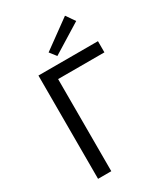

<svg xmlns="http://www.w3.org/2000/svg" viewBox="-211 -962 921 1056"><g transform="rotate(-30 249.5 -434.0)"><path d="M90 0H174V-585H468V-656H90ZM234 -697 420 -812 381 -868 202 -738Z"/></g></svg>

Font: DAIFUKU Sans
Style: Regular
Weight: 400
Designer: Original font ‘Source Han Sans JP’ : Paul D. Hunt
Foundry: Daifuku
Version: Version 1.000